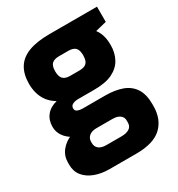

<svg xmlns="http://www.w3.org/2000/svg" viewBox="-185 -659 954 1028"><g transform="rotate(-30 292.0 -144.5)"><path d="M192 249Q142 249 102 234Q62 219 39 190.5Q16 162 16 121V108Q16 66 40.5 35.5Q65 5 104 -11Q143 -27 187 -27L241 24Q221 24 207.5 30Q194 36 186.5 47Q179 58 179 73V81Q179 103 194.5 116Q210 129 241 129H336Q365 129 383 117.5Q401 106 401 83V69Q401 55 393.5 45Q386 35 372.5 29.5Q359 24 338 24H233Q134 24 87 -12Q40 -48 40 -100Q40 -141 63 -169.5Q86 -198 128 -208Q98 -226 80 -250Q62 -274 54 -302.5Q46 -331 46 -361Q46 -420 70 -459.5Q94 -499 144.5 -518.5Q195 -538 275 -538H568V-444L499 -427Q507 -417 513.5 -403.5Q520 -390 524.5 -371Q529 -352 529 -324Q529 -276 509 -239Q489 -202 446.5 -181Q404 -160 333 -160H234Q214 -160 199.5 -153Q185 -146 185 -130Q185 -115 198 -109.5Q211 -104 228 -104H367Q428 -104 472 -88Q516 -72 540 -35.5Q564 1 564 62V73Q564 155 514 202Q464 249 357 249ZM258 -289H314Q337 -289 350 -295.5Q363 -302 368.5 -316Q374 -330 374 -349Q374 -371 368 -384.5Q362 -398 349 -404Q336 -410 315 -410H260Q229 -410 215 -396.5Q201 -383 201 -350Q201 -318 214.5 -303.5Q228 -289 258 -289Z"/></g></svg>

Font: Exo Thin ExtraBold
Style: Regular
Weight: 800
Version: Version 2.000